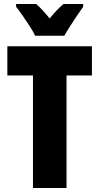

<svg xmlns="http://www.w3.org/2000/svg" viewBox="-20 -947 500 967"><path d="M315 0H146V-567H17V-714H443V-567H315ZM157 -767Q149 -785 131 -813Q113 -841 93.5 -869Q74 -897 61 -913V-927H162Q177 -914 194 -896Q211 -878 230 -854Q270 -903 300 -927H399V-913Q385 -894 367 -867Q349 -840 332 -813.5Q315 -787 304 -767Z"/></svg>

Font: Noto Sans Sinhala ExtraCondensed Black
Style: Regular
Weight: 900
Width: 2
Designer: Jelle Bosma - Monotype Design Team
Foundry: Monotype Imaging Inc.
Version: Version 2.006; ttfautohint (v1.8.4.7-5d5b)